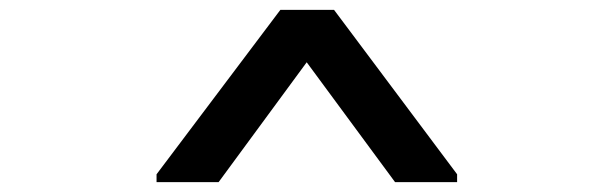

<svg xmlns="http://www.w3.org/2000/svg" viewBox="-20 -720 1246 390"><path d="M782.5 -350H908.5V-366L658.5 -700H549.5L298 -366V-350H424L603 -593.5Z"/></svg>

Font: Melete
Style: Regular
Weight: 400
Width: 6
Designer: Sora Sagano
Foundry: DOT COLON
Version: Version 0.200;FEAKit 1.0